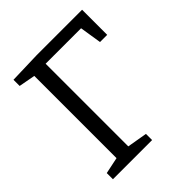

<svg xmlns="http://www.w3.org/2000/svg" viewBox="-193 -822 946 946"><g transform="rotate(-45 280.0 -349.0)"><path d="M49 0V-43L135 -61V-634L49 -650V-693L216 -698H532V-523H482L464 -637H217V-61L322 -43V0Z"/></g></svg>

Font: Bitter
Style: Regular
Weight: 400
Designer: Sol Matas, and Bitter project Authors
Foundry: Sol Matas
Version: Version 2.001